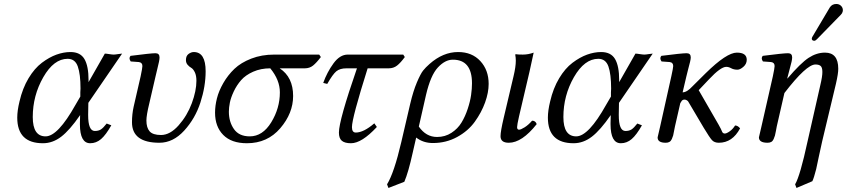

<svg xmlns="http://www.w3.org/2000/svg" viewBox="-20 -701 4217 956"><path d="M419.9 -189 418.9 -130.9Q418.9 -130.9 418.9 -127.9Q418.9 -48.8 452.1 -48.8Q470.2 -48.8 482.2 -56.4Q494.1 -64 511.2 -85.9L534.2 -77.1Q507.3 -29.3 483.2 -8.5Q459 12.2 429.2 12.2Q378.4 12.2 377.9 -81.1V-88.9L378.9 -127.9Q327.1 -52.7 284.7 -20.3Q242.2 12.2 193.8 12.2Q65.9 12.2 65.9 -115.2Q65.9 -150.4 77.1 -195.8Q92.3 -261.7 122.1 -311.3Q151.9 -360.8 188.5 -388.4Q225.1 -416 261 -429Q296.9 -441.9 331.1 -441.9Q379.9 -441.9 400.4 -407Q420.9 -372.1 420.9 -301.8V-293V-292L502 -434.1Q508.8 -434.1 523.9 -431.6Q539.1 -429.2 546.1 -429.2Q553.2 -429.2 567.6 -431.6Q582 -434.1 587.9 -434.1ZM316.9 -408.2Q248 -408.2 195.6 -316.7Q143.1 -225.1 143.1 -118.2Q143.1 -22 207 -22Q268.1 -22 356 -179.2L379.9 -220.2V-241.2Q379.9 -245.1 380.4 -251Q380.9 -256.8 380.9 -259.8Q380.9 -331.5 367.4 -369.9Q354 -408.2 316.9 -408.2Z M645.5 -169.9 680.2 -320.8Q689 -362.8 689 -372.1Q689 -390.1 670.9 -392.1L630.9 -395Q619.6 -411.1 629.9 -422.9Q731.9 -436 753.9 -436Q774.4 -436 774.4 -415Q774.4 -407.2 771.7 -393.6Q769 -379.9 762.9 -356Q756.8 -332 754.4 -320.3L723.1 -185.1Q709 -127.4 709 -101.1Q709 -64.9 725.1 -46.9Q741.2 -28.8 781.7 -28.8Q826.7 -28.8 869.4 -76.9Q912.1 -125 935.1 -187Q958 -249 958 -298.8Q958 -324.7 950 -341.3Q941.9 -357.9 931.9 -363.5Q921.9 -369.1 913.8 -378.7Q905.8 -388.2 905.8 -401.9Q905.8 -422.9 918.9 -432.4Q932.1 -441.9 944.8 -441.9Q1003.9 -441.9 1003.9 -346.2Q1003.9 -271 978 -190.9Q952.1 -110.8 897 -50.5Q841.8 9.8 773.9 9.8Q636.7 9.8 637.2 -92.8Q637.2 -132.3 645.5 -169.9Z M1050.8 -140.1Q1050.8 -174.3 1060.1 -211.2Q1069.3 -248 1092 -287.6Q1114.7 -327.1 1147.2 -358.2Q1179.7 -389.2 1231.2 -409.2Q1282.7 -429.2 1345.7 -429.2H1569.3L1577.6 -417Q1555.7 -388.2 1538.6 -374.5Q1521.5 -360.8 1497.6 -360.8H1372.6Q1439.5 -316.9 1439.5 -223.1Q1439.5 -137.2 1375.5 -62.5Q1311.5 12.2 1209.5 12.2Q1132.3 12.2 1091.6 -29.1Q1050.8 -70.3 1050.8 -140.1ZM1325.7 -360.8Q1278.8 -360.8 1240.7 -344Q1202.6 -327.1 1180.7 -302Q1158.7 -276.9 1144 -245.8Q1129.4 -214.8 1124.5 -189.9Q1119.6 -165 1119.6 -145Q1119.6 -94.2 1145 -58.1Q1170.4 -22 1223.6 -22Q1287.6 -22 1330.6 -92Q1373.5 -162.1 1373.5 -241.2Q1373.5 -302.7 1325.7 -360.8Z M1667.5 -41Q1667.5 -101.1 1757.3 -360.8H1705.6Q1672.4 -360.8 1654.5 -345.9Q1636.7 -331.1 1609.4 -283.2L1589.4 -288.1Q1608.4 -341.3 1640.4 -385.3Q1672.4 -429.2 1711.4 -429.2H1987.8L1995.6 -417Q1974.6 -388.2 1957 -374.5Q1939.5 -360.8 1915.5 -360.8H1810.5Q1732.4 -112.8 1732.4 -67.9Q1732.4 -41 1751.5 -41Q1790.5 -41 1843.8 -86.9L1856.4 -68.8Q1781.2 12.2 1727.5 12.2Q1696.8 12.2 1682.1 0Q1667.5 -12.2 1667.5 -41Z M2413.1 -283.2Q2413.1 -240.2 2395.3 -190.7Q2377.4 -141.1 2344.2 -95Q2311 -48.8 2256.1 -18.8Q2201.2 11.2 2135.3 11.2Q2087.4 11.2 2052.2 -16.1L2035.2 58.1Q2013.2 158.2 1993.2 204.1L1914.1 234.9L1907.2 216.8Q1942.4 159.7 1978 6.8L2022.5 -184.1Q2037.6 -248 2055.9 -291Q2074.2 -334 2086.7 -349.6Q2099.1 -365.2 2119.1 -382.8Q2186 -441.9 2261.2 -441.9Q2330.1 -441.9 2371.6 -397Q2413.1 -352.1 2413.1 -283.2ZM2156.2 -19Q2196.3 -19 2227.8 -39.6Q2259.3 -60.1 2277.8 -90.6Q2296.4 -121.1 2308.8 -158.9Q2321.3 -196.8 2325.7 -228.3Q2330.1 -259.8 2330.1 -286.1Q2330.1 -404.3 2234.4 -403.8Q2196.3 -403.8 2160.2 -365Q2124 -326.2 2101.1 -228L2065.4 -70.8Q2101.1 -19 2156.2 -19Z M2564.5 -55.2Q2573.2 -55.2 2592.3 -67.1Q2611.3 -79.1 2629.4 -100.1Q2646.5 -100.1 2652.3 -83Q2579.1 9.8 2513.2 9.8Q2472.2 9.8 2472.2 -22.9Q2472.2 -46.9 2488.3 -115.2L2537.1 -321.8Q2548.3 -368.7 2548.3 -398.9Q2548.3 -414.1 2545.4 -429.2L2548.3 -431.2Q2556.2 -429.2 2583.3 -429.2Q2610.4 -429.2 2637.2 -439Q2637.2 -439 2616.2 -342.8L2564.5 -122.1Q2554.7 -79.1 2554.7 -67.9Q2554.7 -55.2 2564.5 -55.2Z M3062 -189 3061 -130.9Q3061 -130.9 3061 -127.9Q3061 -48.8 3094.2 -48.8Q3112.3 -48.8 3124.3 -56.4Q3136.2 -64 3153.3 -85.9L3176.3 -77.1Q3149.4 -29.3 3125.2 -8.5Q3101.1 12.2 3071.3 12.2Q3020.5 12.2 3020 -81.1V-88.9L3021 -127.9Q2969.2 -52.7 2926.8 -20.3Q2884.3 12.2 2835.9 12.2Q2708 12.2 2708 -115.2Q2708 -150.4 2719.2 -195.8Q2734.4 -261.7 2764.2 -311.3Q2793.9 -360.8 2830.6 -388.4Q2867.2 -416 2903.1 -429Q2939 -441.9 2973.1 -441.9Q3022 -441.9 3042.5 -407Q3063 -372.1 3063 -301.8V-293V-292L3144 -434.1Q3150.9 -434.1 3166 -431.6Q3181.2 -429.2 3188.2 -429.2Q3195.3 -429.2 3209.7 -431.6Q3224.1 -434.1 3230 -434.1ZM2959 -408.2Q2890.1 -408.2 2837.6 -316.7Q2785.2 -225.1 2785.2 -118.2Q2785.2 -22 2849.1 -22Q2910.2 -22 2998 -179.2L3022 -220.2V-241.2Q3022 -245.1 3022.5 -251Q3022.9 -256.8 3022.9 -259.8Q3022.9 -331.5 3009.5 -369.9Q2996.1 -408.2 2959 -408.2Z M3322.8 -321.8Q3332 -363.8 3332 -372.1Q3332 -390.1 3314 -392.1L3273.9 -395Q3262.7 -411.1 3272.9 -422.9Q3375 -436 3398.9 -436Q3419.4 -436 3419.4 -415Q3419.4 -407.7 3416 -393.1Q3412.6 -378.4 3406.5 -356.4Q3400.4 -334.5 3397.5 -320.3L3378.9 -241.2Q3400.4 -241.2 3428.2 -271.5L3494.1 -336.9Q3598.1 -439 3648.9 -439Q3697.8 -439 3698.2 -403.8Q3698.2 -382.8 3681.6 -368.4Q3665 -354 3651.9 -354Q3633.8 -354 3620.8 -361.1Q3607.9 -368.2 3596.2 -368.2Q3568.4 -368.2 3510.3 -306.2L3459 -252L3558.1 -80.1Q3564 -70.3 3569.1 -59.6Q3574.2 -48.8 3575.7 -44.9Q3577.1 -41 3580.6 -38.6Q3584 -36.1 3588.9 -36.1Q3597.7 -36.1 3613.3 -47.1Q3628.9 -58.1 3640.1 -76.2Q3653.3 -76.2 3665 -62Q3627 9.8 3559.1 9.8Q3537.1 9.8 3525.1 -3.2Q3513.2 -16.1 3483.9 -64.9L3408.2 -192.9Q3406.7 -197.3 3400.6 -201.2Q3394.5 -205.1 3388.7 -205.1Q3383.8 -205.1 3380.4 -203.6Q3377 -202.1 3375.5 -200.2Q3374 -198.2 3371.3 -193.8Q3368.7 -189.5 3367.2 -187L3340.8 -71.8Q3338.9 -64.5 3336.4 -49.6Q3334 -34.7 3331.8 -26.6Q3329.6 -18.6 3325.2 -8.8Q3320.8 1 3313.5 5.4Q3306.2 9.8 3294.9 9.8Q3253.9 9.8 3254.4 -17.1Q3254.4 -19 3267.1 -71.8Z M4142.1 -283.2 4073.7 2.9Q4066.9 30.8 4057.4 77.4Q4047.9 124 4043.9 141.1Q4032.7 185.1 4024.9 201.2L3945.8 234.9L3939 216.8Q3963.9 174.8 4001 2.9L4064 -274.9Q4075.2 -321.8 4074.7 -342.8Q4074.7 -364.7 4066.4 -372.3Q4058.1 -379.9 4040 -379.9Q3995.1 -379.9 3885.7 -237.8L3847.7 -71.8Q3846.2 -64.5 3843.5 -49.3Q3840.8 -34.2 3838.6 -26.1Q3836.4 -18.1 3832 -8.3Q3827.6 1.5 3820.3 5.6Q3813 9.8 3801.8 9.8Q3758.8 9.8 3758.8 -17.1Q3758.8 -19 3771.5 -71.8L3828.1 -320.8Q3836.9 -362.8 3836.9 -372.1Q3836.9 -390.1 3818.8 -392.1L3778.8 -395Q3767.6 -411.1 3777.8 -422.9Q3879.9 -436 3903.8 -436Q3924.3 -436 3924.3 -415Q3924.3 -407.2 3921.4 -393.8Q3918.5 -380.4 3911.6 -356Q3904.8 -331.5 3902.3 -320.3L3899.9 -311L3900.9 -310.1Q3966.8 -387.2 4006.3 -413.1Q4045.9 -439 4087.9 -439Q4153.8 -439 4153.8 -358.9Q4154.3 -336.4 4142.1 -283.2ZM4144 -681.2Q4158.2 -681.2 4167.5 -672.1Q4176.8 -663.1 4176.8 -649.9Q4176.8 -645 4175.8 -643.1Q4173.8 -634.3 4167 -627.9L4047.9 -505.9Q4040 -498 4035.2 -498Q4022 -498 4022 -508.8Q4022 -510.7 4022.9 -512.2Q4022.9 -515.1 4026.9 -521L4111.8 -664.1Q4123 -681.2 4144 -681.2Z"/></svg>

Font: Linux Libertine
Style: Italic
Weight: 400
Italic angle: -12°
Designer: Philipp H. Poll
Foundry: Philipp H. Poll
Version: Version 5.1.6 ; ttfautohint (v0.9)